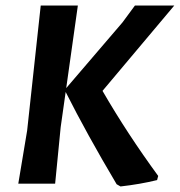

<svg xmlns="http://www.w3.org/2000/svg" viewBox="-20 -663 649 693"><path d="M261 -643 219 -345 422 -582 467 -643H609L350 -335Q439 -181 551 -28L547 -13Q486 2 415 10L401 2Q293 -180 217 -331L199 -204L179 0H46L78 -192L127 -643Z"/></svg>

Font: Alegreya Sans SC
Style: Bold Italic
Weight: 700
Italic angle: -7°
Designer: Juan Pablo del Peral
Foundry: Huerta Tipografica
Version: Version 2.007